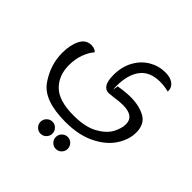

<svg xmlns="http://www.w3.org/2000/svg" viewBox="-216 -684 1299 1299"><g transform="rotate(45 433.0 -34.5)"><path d="M801 -52Q801 15 758 81.5Q715 148 626.5 192Q538 236 411 236Q204 236 134.5 135.5Q65 35 65 -79Q65 -156 91 -206.5Q117 -257 168 -257Q186 -257 199.5 -251Q213 -245 218 -237Q194 -212 175 -163Q156 -114 156 -53Q156 45 217 105.5Q278 166 419 166Q529 166 594.5 130Q660 94 686 46Q712 -2 712 -43Q712 -121 606 -121Q570 -121 520 -113Q486 -109 479 -109Q451 -109 433.5 -134.5Q416 -160 416 -219Q416 -298 449 -357.5Q482 -417 536 -448.5Q590 -480 652 -480Q692 -480 716 -467Q740 -454 748.5 -435.5Q757 -417 755 -399Q742 -403 720 -406.5Q698 -410 674 -410Q575 -410 529 -349Q483 -288 483 -180Q483 -157 484 -146L492 -185Q558 -196 604 -196Q687 -196 744 -164.5Q801 -133 801 -52ZM483 -183 492 -186V-185ZM291 354Q291 330 308 313Q325 296 348 296Q372 296 388.5 313Q405 330 405 354Q405 377 388.5 394Q372 411 348 411Q325 411 308 394Q291 377 291 354ZM437 354Q437 330 454 313Q471 296 494 296Q518 296 534.5 313Q551 330 551 354Q551 377 534.5 394Q518 411 494 411Q471 411 454 394Q437 377 437 354Z"/></g></svg>

Font: El Messiri
Style: Regular
Weight: 400
Designer: Mohamed Gaber
Foundry: Kief Type Foundry
Version: Version 2.006